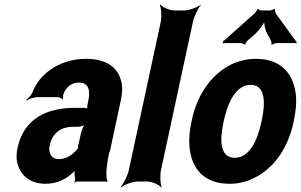

<svg xmlns="http://www.w3.org/2000/svg" viewBox="-20 -796 1321 842"><path d="M461 -128 509 -352C516 -383 518 -410 513 -433C500 -501 446 -538 357 -538C294 -538 240 -519 198 -488C169 -467 140 -436 125 -397C120 -382 105 -365 95 -358L97 -355C107 -362 129 -370 144 -370H234C242 -370 252 -364 254 -359L256 -361C255 -366 257 -383 261 -390C274 -419 299 -434 326 -434C366 -434 378 -404 367 -353L364 -338C362 -331 362 -318 365 -314L369 -317C367 -321 355 -323 349 -323H307C190 -323 85 -279 57 -148C52 -125 51 -104 55 -85C67 -30 109 10 180 10C230 10 271 -11 301 -40C305 -44 311 -50 313 -54L309 -55C307 -51 307 -43 307 -37C307 -26 308 -16 310 -7C311 -5 307 1 306 3L309 5C310 3 315 0 318 0H445C447 0 447 2 448 3L451 1C450 0 450 -2 450 -4C450 -5 453 -7 451 -7L448 -10C444 -43 449 -80 459 -128ZM198 -159C211 -218 253 -240 300 -240H322C333 -240 353 -246 360 -253L357 -256C348 -249 338 -225 335 -211L324 -162C323 -159 320 -145 322 -143L326 -146C324 -148 318 -141 315 -138C296 -115 268 -98 238 -98C208 -98 190 -122 198 -159Z M686 -50 826 -700C831 -724 849 -761 861 -774V-776C846 -764 809 -750 786 -750H747C724 -750 693 -764 684 -776L681 -774C687 -761 690 -724 685 -700L545 -50C540 -26 521 11 509 24L510 26C525 14 562 0 585 0H624C647 0 678 14 687 26L689 24C683 11 681 -26 686 -50Z M821 -269 819 -259C811 -220 808 -185 811 -152C819 -58 874 10 986 10C1022 10 1054 3 1085 -11C1171 -49 1240 -134 1267 -259L1269 -269C1277 -308 1281 -343 1278 -376C1269 -470 1215 -538 1103 -538C1067 -538 1035 -531 1004 -518C917 -479 848 -394 821 -269ZM1128 -269 1126 -259C1108 -176 1072 -104 1010 -104C946 -104 942 -175 960 -259L962 -269C980 -351 1017 -424 1079 -424C1141 -424 1146 -352 1128 -269ZM1278 -615 1190 -736C1188 -740 1183 -753 1186 -756L1183 -758C1180 -754 1167 -750 1163 -750H1128C1124 -750 1113 -754 1112 -757L1109 -756C1109 -753 1100 -740 1096 -737L963 -618C962 -617 960 -617 959 -617L958 -614C958 -613 959 -612 959 -611C959 -609 956 -607 955 -606L957 -604C958 -605 959 -607 961 -607H1035C1039 -607 1052 -603 1053 -600L1056 -601C1055 -604 1064 -617 1068 -620L1098 -646C1114 -661 1140 -694 1143 -710H1139C1136 -694 1144 -660 1153 -646L1167 -621C1168 -617 1173 -604 1170 -601L1173 -599C1175 -603 1189 -607 1194 -607H1276C1277 -607 1278 -605 1279 -604L1281 -607C1280 -608 1279 -609 1279 -610C1279 -611 1280 -611 1281 -612L1280 -615Z"/></svg>

Font: Asimov
Style: EdgeExtremeIt
Weight: 500
Designer: Google
Version: Version 2.000980: 2014